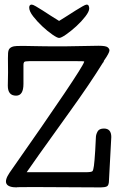

<svg xmlns="http://www.w3.org/2000/svg" viewBox="-20 -815 504 835"><path d="M357 -795Q363 -795 365.5 -790Q368 -785 368 -778Q368 -765 351 -743Q334 -721 311.5 -700.5Q289 -680 267.5 -665Q246 -650 237 -650Q229 -650 208 -664.5Q187 -679 164.5 -700Q142 -721 124.5 -743.5Q107 -766 107 -782Q107 -795 118 -795Q123 -795 136 -787.5Q149 -780 165.5 -769.5Q182 -759 201 -746.5Q220 -734 237 -724Q254 -734 273 -746.5Q292 -759 309 -769.5Q326 -780 339 -787.5Q352 -795 357 -795ZM107 -650ZM50 -399Q14 -399 14 -442Q15 -467 15 -500.5Q15 -534 14.5 -561.5Q14 -589 18 -598Q25 -614 54 -615Q66 -616 157.5 -614Q249 -612 408 -616Q440 -616 448 -609.5Q456 -603 456 -596Q456 -585 432 -551Q430 -541 428 -544Q428 -538 428 -543Q371 -451 286 -333Q108 -85 96 -66Q98 -66 101 -66H351Q379 -66 382.5 -71Q386 -76 388.5 -94Q391 -112 394 -159Q397 -206 397 -217.5Q397 -229 404 -242.5Q411 -256 432 -256Q464 -256 464 -219Q464 -219 454 -32Q454 -9 445 -4.5Q436 0 418 0Q26 -3 54 0Q-21 0 21 -63Q336 -512 346 -546Q346 -547 346 -548Q342 -549 317 -549H107Q88 -549 85 -545Q82 -541 82 -533Q82 -533 82 -508.5Q82 -484 82 -478.5Q82 -473 82 -450Q82 -399 50 -399Z"/></svg>

Font: Scratch Savers
Style: Book
Weight: 400
Designer: Pablo Impallari, Rodrigo Fuenzalida, Brenda Gallo
Foundry: Pablo Impallari, Rodrigo Fuenzalida, Brenda Gallo
Version: Version 4.0b1